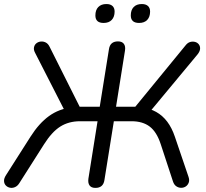

<svg xmlns="http://www.w3.org/2000/svg" viewBox="-22 -915 1011 942"><path d="M446.1 6.9Q426.2 6.9 417.5 -5Q408.8 -16.9 411.7 -38.3L456.6 -320.2H371Q315.2 -320.2 273.7 -294Q232.2 -267.7 193.8 -206.7L72.8 -16.4Q64 -2.3 51.6 3Q39.3 8.4 27.1 6Q15 3.6 6.7 -4.9Q-1.5 -13.4 -2.2 -26.5Q-3 -39.6 7.7 -56.1L127.8 -244.6Q169.7 -310.5 218.6 -345.7Q267.5 -380.9 328.7 -387.7L300.7 -361.3L150 -656.2Q142.2 -670.7 144.9 -683.1Q147.5 -695.5 156.7 -702.7Q165.9 -710 178.3 -711.2Q190.7 -712.4 202.3 -706.6Q213.9 -700.8 221.2 -685.8L377 -375.2L356.1 -391.2H467.3L512.6 -674Q518.4 -711.9 556.8 -711.9Q576.7 -711.9 585.6 -700Q594.6 -688.1 591.2 -666.7L547.3 -391.2H648.4L628.6 -375.2L888.5 -692.5Q898.7 -705.6 911.1 -709Q923.5 -712.4 935.2 -709.3Q946.8 -706.1 953.6 -697.1Q960.4 -688.1 959.7 -675.5Q958.9 -662.9 947.3 -648.2L709 -361.3L673.9 -387.7Q713.2 -383.3 744.5 -365.7Q775.8 -348 798.6 -317.8Q821.3 -287.6 835.8 -244.6L902.6 -48.3Q908.5 -31.8 904.1 -19.5Q899.7 -7.1 889.5 -0.3Q879.3 6.5 866.7 6.4Q854.1 6.4 843 -1.1Q831.8 -8.6 826.5 -25.2L766.7 -207.2Q747 -267.8 712.5 -294Q678 -320.2 623.3 -320.2H536.6L490.3 -31.4Q484.5 6.9 446.1 6.9ZM660.4 -802.4Q619.7 -802.4 619.7 -839.3Q619.7 -865.9 633.9 -880.5Q648.1 -895.2 673.7 -895.2Q693.3 -895.2 703.9 -885.6Q714.4 -876 714.4 -858.3Q714.4 -832.3 700.4 -817.4Q686.4 -802.4 660.4 -802.4ZM486.3 -802.4Q446 -802.4 446 -839.3Q446 -865.9 460.2 -880.5Q474.5 -895.2 500 -895.2Q519.6 -895.2 529.9 -885.6Q540.3 -876 540.3 -858.3Q540.3 -832.3 526.3 -817.4Q512.3 -802.4 486.3 -802.4Z"/></svg>

Font: Nunito Variable Extra Light
Style: Italic
Weight: 200
Italic angle: -9°
Designer: Vernon Adams
Foundry: Vernon Adams
Version: Version 3.602